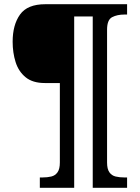

<svg xmlns="http://www.w3.org/2000/svg" viewBox="-20 -780 663 911"><path d="M169 111V62H182Q205 62 223.5 57.5Q242 53 253 37.5Q264 22 264 -9V-386H193Q135 -386 101.5 -413.5Q68 -441 54 -485.5Q40 -530 40 -582Q40 -662 75 -711Q110 -760 195 -760H583V-711H570Q536 -711 512 -698.5Q488 -686 488 -639V-9Q488 22 499 37.5Q510 53 528.5 57.5Q547 62 570 62H583V111H420V-702H332V111Z"/></svg>

Font: Noto Serif Malayalam SemiBold
Style: Regular
Weight: 600
Designer: Indian type Foundry, Jelle Bosma, Monotype Design Team
Foundry: Monotype Imaging Inc.
Version: Version 2.104; ttfautohint (v1.8.4.7-5d5b)